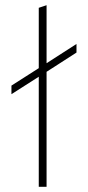

<svg xmlns="http://www.w3.org/2000/svg" viewBox="-20 -718 338 738"><path d="M129 -688 159 -698V-475L274 -549V-516L159 -442V0H129V-423L24 -356V-389L129 -456Z"/></svg>

Font: Roundo ExtraLight
Style: Regular
Weight: 250
Designer: Namrata Goyal (Gurmukhi), Shiva Nallaperumal (Latin)
Foundry: Indian Type Foundry
Version: Version 1.000;PS 1.0;hotconv 1.0.88;makeotf.lib2.5.647800